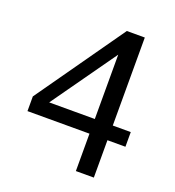

<svg xmlns="http://www.w3.org/2000/svg" viewBox="-132 -827 849 931"><g transform="rotate(20 293.0 -361.5)"><path d="M128.4 -268.6H363.8V-600.6ZM456.5 -192.9V0H363.8V-192.9H43.9V-268.6L363.8 -722.7H456.5V-268.6H549.3V-192.9Z"/></g></svg>

Font: Andika New Basic
Style: Regular
Weight: 400
Designer: Victor Gaultney, Annie Olsen, Julie Remington, Don Collingsworth, Eric Hays
Foundry: SIL International
Version: Version 5.500